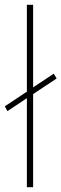

<svg xmlns="http://www.w3.org/2000/svg" viewBox="-37 -780 256 800"><path d="M75 0V-371L-6 -317L-17 -337L75 -398V-760H101V-416L187 -473L199 -453L101 -388V0Z"/></svg>

Font: Noto Sans Khmer ExtraCondensed Thin
Style: Regular
Weight: 250
Width: 2
Designer: Danh Hong and the Monotype Design Team
Foundry: Monotype Imaging Inc.
Version: Version 2.004